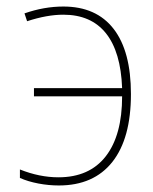

<svg xmlns="http://www.w3.org/2000/svg" viewBox="-20 -558 469 588"><path d="M160 10Q129 10 97.5 4Q66 -2 41 -13V-39Q101 -15 159 -15Q254 -15 304 -79.5Q354 -144 354 -263H84V-288H354Q350 -399 304.5 -456Q259 -513 174 -513Q124 -513 63 -493L55 -517Q115 -538 174 -538Q275 -538 328 -469.5Q381 -401 381 -270Q381 -134 324 -62Q267 10 160 10Z"/></svg>

Font: Noto Sans SemiCondensed Thin
Style: Regular
Weight: 100
Width: 4
Designer: Monotype Design Team
Foundry: Monotype Imaging Inc.
Version: Version 2.013; ttfautohint (v1.8.4.7-5d5b)